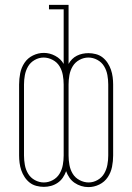

<svg xmlns="http://www.w3.org/2000/svg" viewBox="-20 -755 540 784"><path d="M341 9Q326 9 311.5 4.5Q297 0 284.5 -8.5Q272 -17 263.5 -29.5Q255 -42 250 -56Q245 -42 236.5 -29.5Q228 -17 215.5 -8.5Q203 0 188.5 4Q174 8 159 8Q144 8 128.5 4Q113 0 101 -9.5Q89 -19 80.5 -32Q72 -45 67 -59.5Q62 -74 60 -89.5Q58 -105 58 -120V-410Q58 -433 62.5 -456Q67 -479 80 -498.5Q93 -518 114.5 -528.5Q136 -539 159 -539Q183 -539 205.5 -527Q228 -515 240 -494V-717H180V-735H260V-494Q266 -505 274.5 -513.5Q283 -522 294 -527.5Q305 -533 317 -535.5Q329 -538 341 -538Q356 -538 371.5 -534Q387 -530 399 -520.5Q411 -511 419.5 -498Q428 -485 433 -470.5Q438 -456 440 -440.5Q442 -425 442 -410V-120Q442 -97 437.5 -74Q433 -51 420 -31.5Q407 -12 385.5 -1.5Q364 9 341 9ZM159 -10Q178 -10 195.5 -19.5Q213 -29 223 -45.5Q233 -62 236.5 -81.5Q240 -101 240 -120V-410Q240 -429 236.5 -448.5Q233 -468 223 -484.5Q213 -501 195 -510.5Q177 -520 158 -520Q139 -520 121.5 -510Q104 -500 94.5 -483.5Q85 -467 81.5 -448Q78 -429 78 -410V-120Q78 -101 81.5 -81.5Q85 -62 95 -45.5Q105 -29 122.5 -19.5Q140 -10 159 -10ZM342 -10Q361 -10 378.5 -20Q396 -30 405.5 -46.5Q415 -63 418.5 -82Q422 -101 422 -120V-410Q422 -429 418.5 -448.5Q415 -468 405 -484.5Q395 -501 377.5 -510.5Q360 -520 341 -520Q322 -520 304.5 -510.5Q287 -501 277 -484.5Q267 -468 263.5 -448.5Q260 -429 260 -410V-120Q260 -101 263.5 -81.5Q267 -62 277 -45.5Q287 -29 305 -19.5Q323 -10 342 -10Z"/></svg>

Font: Iosevka Slab Thin
Style: Regular
Weight: 100
Monospace: yes
Designer: Belleve Invis
Foundry: Belleve Invis
Version: Version 11.1.0; ttfautohint (v1.8.3)